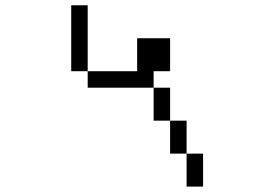

<svg xmlns="http://www.w3.org/2000/svg" viewBox="-20 -645 1040 728"><path d="M312.5 -375H250V-625H312.5ZM312.5 -375H500V-500H625V-375H562.5V-312.5H312.5ZM562.5 -312.5H625V-187.5H562.5ZM625 -187.5H687.5V-62.5H625ZM687.5 -62.5H750V62.5H687.5Z"/></svg>

Font: 寒蝉点阵体 16px
Style: Regular
Weight: 400
Designer: Designed by Warren2060
Foundry: ChillType
Version: Version 1.000